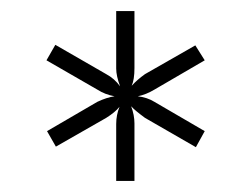

<svg xmlns="http://www.w3.org/2000/svg" viewBox="-20 -769 454 347"><path d="M190 -545Q190 -561 196 -576Q188 -566 172 -556L81 -504L65 -532L156 -585Q173 -593 187 -595Q170 -598 156 -607L64 -660L80 -688L172 -635Q187 -627 197 -613Q190 -632 190 -645V-749H223V-646Q223 -625 218 -614Q228 -625 242 -635L333 -687L350 -660L259 -607Q244 -598 229 -595Q246 -593 259 -585L350 -532L334 -503L242 -556Q223 -570 217 -577Q223 -561 223 -546V-442H190Z"/></svg>

Font: Aleo Light
Style: Regular
Weight: 300
Designer: Alessio Laiso
Foundry: Alessio Laiso
Version: Version 2.000